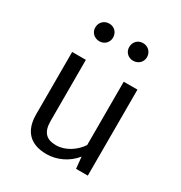

<svg xmlns="http://www.w3.org/2000/svg" viewBox="-179 -882 958 1019"><g transform="rotate(30 300.0 -372.5)"><path d="M196 -648C227 -648 250 -671 250 -701C250 -733 227 -756 196 -756C165 -756 141 -733 141 -701C141 -671 165 -648 196 -648ZM403 -648C434 -648 458 -671 458 -701C458 -733 434 -756 403 -756C372 -756 349 -733 349 -701C349 -671 372 -648 403 -648ZM184 -527H100V-144C100 -46 150 11 252 11C314 11 379 -18 421 -71L428 0H500V-527H416V-139C387 -94 331 -55 273 -55C212 -55 184 -85 184 -153Z"/></g></svg>

Font: FiraMono Nerd Font
Style: Regular
Weight: 400
Designer: Carrois Corporate & Edenspiekermann AG
Foundry: Carrois Corporate GbR & Edenspiekermann AG
Version: Version 003.206;Nerd Fonts 3.3.0